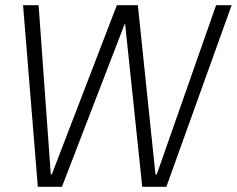

<svg xmlns="http://www.w3.org/2000/svg" viewBox="-20 -720 914 741"><path d="M69 -700H129L176 -47H180L431 -700H512L580 -47H585L814 -700H874L622 1H529L463 -627H461L219 1H126Z"/></svg>

Font: Pathway Extreme 8pt Thin 12pt Thin
Style: Italic
Weight: 250
Italic angle: -8°
Version: Version 1.001;gftools[0.9.26]